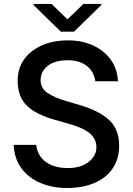

<svg xmlns="http://www.w3.org/2000/svg" viewBox="-20 -942 677 974"><path d="M463.4 -529.8Q456.7 -579.5 419.9 -608Q383.2 -636.4 322.4 -636.4Q259.2 -636.4 222.7 -608.3Q186.1 -580.3 186.1 -534.8Q186.1 -495.4 219.5 -471.6Q252.8 -447.8 320.3 -427.9L375.4 -411.9Q482.2 -381.4 533.4 -333.5Q584.5 -285.5 584.5 -203.5Q584.5 -135.7 551.5 -87.4Q518.5 -39.1 458.8 -13.7Q399.1 11.7 319.6 11.7Q245.7 11.7 185.5 -13.7Q125.4 -39.1 88.8 -88.1Q52.2 -137.1 49.4 -207H163.7Q170.1 -152 212.2 -120.7Q254.3 -89.5 325.3 -89.5Q388.8 -89.5 429 -120.2Q469.1 -150.9 469.1 -195.7Q469.1 -236.9 435.9 -265.3Q402.7 -293.7 325.6 -315L262.4 -333.1Q166.2 -359 117.9 -404.3Q69.6 -449.6 69.6 -533.7Q69.6 -594.8 102.3 -640.6Q134.9 -686.4 192.6 -711.8Q250.4 -737.2 325.6 -737.2Q397.4 -737.2 453.5 -710.9Q509.6 -684.7 542.8 -638Q576 -591.3 578.1 -529.8ZM241.5 -922.2 322.1 -843.8 403.4 -922.2H494.3V-916.9L355.1 -781.2H288.7L149.9 -916.9V-922.2Z"/></svg>

Font: Interface Medium
Style: Regular
Weight: 500
Designer: Rasmus Andersson
Foundry: rsms
Version: Version 1.8